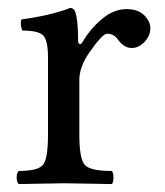

<svg xmlns="http://www.w3.org/2000/svg" viewBox="-20 -462 415 484"><path d="M177 -358Q177 -353 180.5 -351Q184 -349 188 -356Q208 -390 237.5 -414.5Q267 -439 299 -439Q328 -439 343.5 -423.5Q359 -408 359 -391Q359 -372 344.5 -356.5Q330 -341 312 -341Q292 -341 276 -364Q266 -377 250 -377Q238 -377 204 -328Q180 -292 180 -261V-122Q180 -61 194 -46Q208 -31 262 -31Q266 -27 266 -14Q266 -2 262 2Q245 2 203.5 1Q162 0 141 0Q120 0 82 1Q44 2 27 2Q22 -3 22 -14Q22 -26 27 -31Q75 -31 88 -46Q101 -61 101 -122V-317Q101 -360 89 -372.5Q77 -385 36 -385Q30 -402 34 -413Q108 -423 157 -442Q165 -442 169 -434Q177 -412 177 -358Z"/></svg>

Font: Triodion Unicode
Style: Normal
Weight: 400
Version: Version 1.1